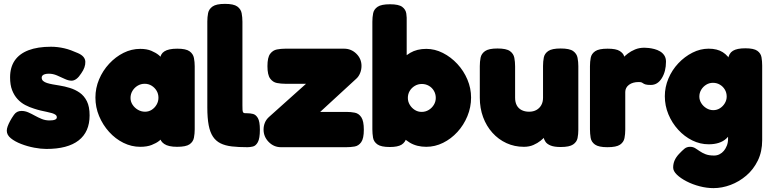

<svg xmlns="http://www.w3.org/2000/svg" viewBox="-20 -750 3980 990"><path d="M219 18Q191 18 156.5 11.5Q122 5 89.5 -7.5Q57 -20 36 -37Q15 -54 15 -76Q15 -86 19.5 -98.5Q24 -111 32 -126Q40 -141 52 -158Q59 -168 68.5 -173Q78 -178 91 -178Q109 -178 126 -170.5Q143 -163 160 -153.5Q177 -144 195.5 -136.5Q214 -129 235 -129Q254 -129 263.5 -133Q273 -137 273 -145Q273 -153 266.5 -158Q260 -163 248.5 -166.5Q237 -170 222 -173Q207 -176 190 -180Q173 -184 155 -190Q132 -197 110 -208.5Q88 -220 70.5 -239Q53 -258 42.5 -285Q32 -312 32 -351Q32 -403 56 -438Q80 -473 127 -491Q174 -509 243 -509Q260 -509 277 -507Q294 -505 311.5 -501Q329 -497 346.5 -490.5Q364 -484 382 -476Q419 -460 420 -431.5Q421 -403 399 -372Q387 -353 374.5 -343.5Q362 -334 349 -334Q333 -334 314 -343Q295 -352 274 -361Q253 -370 232 -370Q220 -370 211.5 -367.5Q203 -365 199 -360.5Q195 -356 195 -350Q195 -339 202.5 -332.5Q210 -326 222.5 -322Q235 -318 251.5 -315Q268 -312 287 -309Q313 -305 340.5 -296.5Q368 -288 391 -272Q414 -256 428 -228Q442 -200 442 -155Q442 -70 385.5 -26Q329 18 219 18Z M893 7Q848 7 826.5 -8Q805 -23 806 -42H820Q815 -35 800.5 -23.5Q786 -12 762 -2.5Q738 7 703 7Q658 7 616.5 -13.5Q575 -34 542.5 -70Q510 -106 491 -151.5Q472 -197 472 -247Q472 -296 491 -341Q510 -386 543 -421.5Q576 -457 617 -477.5Q658 -498 703 -498Q737 -498 760.5 -488Q784 -478 798.5 -466Q813 -454 818 -446H807Q806 -471 827.5 -485Q849 -499 894 -499Q939 -499 957.5 -485.5Q976 -472 980 -451Q984 -430 984 -408V-83Q984 -61 980 -40Q976 -19 957.5 -6Q939 7 893 7ZM728 -174Q747 -174 762.5 -184Q778 -194 787.5 -210.5Q797 -227 797 -246Q797 -266 787.5 -282Q778 -298 762 -308Q746 -318 726 -318Q706 -318 689.5 -308Q673 -298 663 -281.5Q653 -265 653 -245Q653 -226 663.5 -210Q674 -194 691 -184Q708 -174 728 -174Z M1256 9Q1210 9 1175.5 5Q1141 1 1117 -11Q1093 -23 1078 -45.5Q1063 -68 1056 -104.5Q1049 -141 1049 -196V-639Q1049 -662 1053 -682.5Q1057 -703 1076 -716.5Q1095 -730 1140 -730Q1185 -730 1203.5 -716.5Q1222 -703 1226 -682Q1230 -661 1230 -638V-207Q1230 -192 1230.5 -183.5Q1231 -175 1233.5 -171Q1236 -167 1241.5 -166.5Q1247 -166 1257 -166Q1270 -166 1284.5 -162.5Q1299 -159 1309.5 -141.5Q1320 -124 1320 -81Q1320 -36 1309.5 -17Q1299 2 1284 5.5Q1269 9 1256 9Z M1429 9Q1392 9 1365.5 -18Q1339 -45 1339 -82Q1339 -100 1345.5 -116.5Q1352 -133 1366 -146L1558 -318H1451Q1429 -318 1408 -322Q1387 -326 1373 -345Q1359 -364 1359 -409Q1359 -454 1373 -472.5Q1387 -491 1408 -495Q1429 -499 1451 -499H1754Q1791 -499 1817.5 -473Q1844 -447 1844 -410Q1844 -391 1837 -373.5Q1830 -356 1818 -345L1631 -173H1766Q1789 -173 1809.5 -169Q1830 -165 1843 -145.5Q1856 -126 1856 -81Q1856 -36 1842.5 -17Q1829 2 1808.5 5.5Q1788 9 1765 9Z M2178 7Q2129 7 2093 -14.5Q2057 -36 2034 -72.5Q2011 -109 2000 -154.5Q1989 -200 1990 -249Q1991 -297 2002.5 -342Q2014 -387 2037 -422Q2060 -457 2095 -477.5Q2130 -498 2178 -498Q2222 -498 2263.5 -477Q2305 -456 2338 -420.5Q2371 -385 2390 -340Q2409 -295 2409 -247Q2409 -197 2390 -151Q2371 -105 2338.5 -69.5Q2306 -34 2264.5 -13.5Q2223 7 2178 7ZM2154 -173Q2174 -173 2190.5 -183Q2207 -193 2217 -209.5Q2227 -226 2227 -245Q2227 -265 2217.5 -281.5Q2208 -298 2191.5 -307.5Q2175 -317 2155 -317Q2135 -317 2118.5 -307Q2102 -297 2092.5 -281Q2083 -265 2083 -245Q2083 -226 2093 -209.5Q2103 -193 2119 -183Q2135 -173 2154 -173ZM1990 8Q1945 8 1926 -5.5Q1907 -19 1903.5 -40Q1900 -61 1900 -83V-638Q1900 -661 1904 -681.5Q1908 -702 1927 -715Q1946 -728 1991 -728Q2036 -728 2054 -714.5Q2072 -701 2075 -680Q2078 -659 2077 -637V-42Q2070 -16 2050.5 -4Q2031 8 1990 8Z M2681 7Q2633 7 2591.5 -12Q2550 -31 2519 -65.5Q2488 -100 2471 -146Q2454 -192 2454 -246V-409Q2454 -432 2458 -452.5Q2462 -473 2481 -486.5Q2500 -500 2545 -500Q2591 -500 2609.5 -486.5Q2628 -473 2632 -452Q2636 -431 2636 -408V-246Q2636 -223 2644.5 -207Q2653 -191 2669.5 -182.5Q2686 -174 2708 -174Q2730 -174 2746 -183Q2762 -192 2771 -208Q2780 -224 2780 -246V-410Q2780 -433 2784 -453.5Q2788 -474 2807 -487Q2826 -500 2871 -500Q2917 -500 2935.5 -486.5Q2954 -473 2958 -452Q2962 -431 2962 -409V-80Q2962 -58 2958 -38Q2954 -18 2935 -5Q2916 8 2871 8Q2838 8 2819.5 0.5Q2801 -7 2793 -18.5Q2785 -30 2783.5 -41.5Q2782 -53 2782 -61L2799 -56Q2799 -56 2791 -46.5Q2783 -37 2767.5 -24.5Q2752 -12 2730.5 -2.5Q2709 7 2681 7Z M3112 9Q3067 9 3048 -4.5Q3029 -18 3025.5 -39.5Q3022 -61 3022 -83V-409Q3022 -432 3026 -452.5Q3030 -473 3049 -486Q3068 -499 3113 -499Q3157 -499 3175.5 -487Q3194 -475 3198 -460.5Q3202 -446 3202 -438L3186 -444Q3186 -444 3194 -453Q3202 -462 3217.5 -474Q3233 -486 3254.5 -495Q3276 -504 3303 -504Q3312 -504 3325.5 -502.5Q3339 -501 3354.5 -497Q3370 -493 3383.5 -485Q3397 -477 3405.5 -464Q3414 -451 3414 -432Q3414 -382 3392.5 -347Q3371 -312 3336 -312Q3317 -312 3309 -314.5Q3301 -317 3297.5 -319.5Q3294 -322 3289.5 -324.5Q3285 -327 3273 -327Q3258 -327 3245.5 -323.5Q3233 -320 3223.5 -313Q3214 -306 3209 -296.5Q3204 -287 3204 -276V-81Q3204 -59 3200 -38Q3196 -17 3177 -4Q3158 9 3112 9Z M3659 220Q3624 220 3587.5 210.5Q3551 201 3520 185Q3489 169 3470 150.5Q3451 132 3451 114Q3451 94 3458.5 77Q3466 60 3481 44Q3497 27 3509 17Q3521 7 3538 7Q3553 7 3564.5 14Q3576 21 3588 29.5Q3600 38 3617.5 45Q3635 52 3662 52Q3677 52 3690 45.5Q3703 39 3712.5 27.5Q3722 16 3728 0.5Q3734 -15 3734 -33V-445Q3738 -475 3759 -488Q3780 -501 3823 -501Q3867 -501 3885 -488Q3903 -475 3906.5 -454.5Q3910 -434 3910 -412V-27Q3910 32 3887.5 78Q3865 124 3828 155.5Q3791 187 3747 203.5Q3703 220 3659 220ZM3634 -6Q3590 -6 3549.5 -26Q3509 -46 3477 -81Q3445 -116 3426.5 -160.5Q3408 -205 3408 -254Q3408 -301 3426.5 -345Q3445 -389 3477.5 -423.5Q3510 -458 3550.5 -478.5Q3591 -499 3634 -499Q3678 -499 3706.5 -481Q3735 -463 3751.5 -430Q3768 -397 3775 -351.5Q3782 -306 3782 -251Q3782 -175 3769.5 -120Q3757 -65 3725 -35.5Q3693 -6 3634 -6ZM3658 -182Q3677 -182 3692.5 -192Q3708 -202 3717.5 -218Q3727 -234 3727 -252Q3727 -272 3717.5 -288Q3708 -304 3692 -313.5Q3676 -323 3656 -323Q3637 -323 3621 -313Q3605 -303 3595.5 -287Q3586 -271 3586 -252Q3586 -234 3596 -218Q3606 -202 3622.5 -192Q3639 -182 3658 -182Z"/></svg>

Font: Fredoka
Style: Bold
Weight: 700
Designer: Ben Nathan
Foundry: Milena B. Brandão, Ben Nathan
Version: Version 2.001